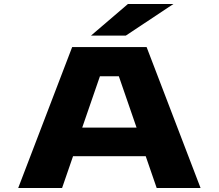

<svg xmlns="http://www.w3.org/2000/svg" viewBox="-20 -934 1090 954"><path d="M976.5 0H758.5L704 -158H343L288.5 0H70.5L338.5 -700H708.5ZM476.5 -555 388.5 -300H658.5L570.5 -555ZM605 -757H432L615.5 -914H841.5Z"/></svg>

Font: Trispace Expanded ExtraBold
Style: Regular
Weight: 800
Width: 7
Designer: Tyler Finck
Foundry: Etcetera Type Company
Version: Version 1.210; ttfautohint (v1.8.3)